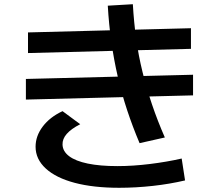

<svg xmlns="http://www.w3.org/2000/svg" viewBox="-20 -839 1040 912"><path d="M546 53Q424 53 335 29.5Q246 6 197.5 -38.5Q149 -83 149 -142Q149 -193 183 -238Q217 -283 277 -311L361 -249Q318 -227 297 -203Q276 -179 277 -152Q278 -120 308.5 -97Q339 -74 397 -62Q455 -50 538 -50Q611 -50 692 -60Q773 -70 843 -86L859 18Q787 35 706 44Q625 53 546 53ZM103 -366V-464L897 -484V-386ZM643 -159Q610 -237 584 -315.5Q558 -394 539.5 -474.5Q521 -555 509 -639.5Q497 -724 492 -812L611 -819Q616 -733 627 -653.5Q638 -574 657 -497Q676 -420 702 -343Q728 -266 763 -186ZM113 -587V-685L887 -705V-607Z"/></svg>

Font: M PLUS 1 Code SemiBold
Style: Regular
Weight: 600
Designer: Coji Morishita
Foundry: UNDERFOREST DESIGN
Version: Version 1.005